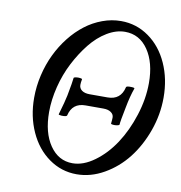

<svg xmlns="http://www.w3.org/2000/svg" viewBox="-78 -749 785 834"><g transform="rotate(10 314.5 -331.5)"><path d="M314 13.2Q246.6 13.2 191.7 -25.9Q136.7 -64.9 106 -132.6Q75.2 -200.2 75.2 -282.2Q75.2 -333 86.9 -382.8Q98.6 -432.6 119.4 -475.8Q140.1 -519 169.4 -556.2Q198.7 -593.3 233.2 -619.6Q267.6 -646 308.1 -660.9Q348.6 -675.8 390.1 -675.8Q458 -675.8 512.9 -636.7Q567.9 -597.7 598.4 -530Q628.9 -462.4 628.9 -379.9Q628.9 -305.2 603.3 -233.4Q577.6 -161.6 535.2 -107.4Q492.7 -53.2 434.3 -20Q376 13.2 314 13.2ZM288.1 -30.8Q335.9 -30.8 385 -66.7Q434.1 -102.5 471.2 -158.9Q508.3 -215.3 531.7 -288.3Q555.2 -361.3 555.2 -431.2Q555.2 -521.5 517.1 -577.1Q479 -632.8 415 -632.8Q376 -632.8 336.2 -608.9Q296.4 -585 263.7 -544.2Q231 -503.4 204.8 -452.6Q178.7 -401.9 164.3 -344.2Q149.9 -286.6 149.9 -232.9Q149.9 -141.6 188 -86.2Q226.1 -30.8 288.1 -30.8ZM192.9 -230Q210.9 -291.5 215.8 -316.9Q228 -381.3 229 -396Q229 -399.4 238.5 -400.9Q248 -402.3 257.3 -401.1Q266.6 -399.9 266.1 -397Q263.2 -382.3 263.2 -372.1Q263.2 -356.9 275.6 -347.9Q288.1 -338.9 310.1 -338.9H389.2Q446.8 -338.9 460 -396Q460.9 -402.3 482.4 -401.4Q498.5 -400.9 497.1 -397Q483.9 -360.8 474.1 -308.1Q461.4 -245.6 460.9 -231.9Q460.4 -228.5 450.9 -226.8Q441.4 -225.1 432.4 -226.1Q423.3 -227.1 423.8 -230Q425.8 -247.6 425.8 -256.8Q425.8 -270.5 413.3 -279.3Q400.9 -288.1 379.9 -288.1H300.8Q243.2 -288.1 230 -231.9Q228.5 -225.1 205.6 -226.1Q192.4 -227.1 192.9 -230Z"/></g></svg>

Font: Junicode SmCond
Style: Italic
Weight: 400
Width: 4
Italic angle: -11°
Designer: Peter S. Baker
Version: Version 2.206